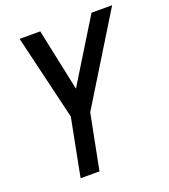

<svg xmlns="http://www.w3.org/2000/svg" viewBox="-135 -628 826 936"><g transform="rotate(-20 277.5 -160.0)"><path d="M122 210 180 -89 75 -530H182L250 -208L448 -530H555L276 -76L220 210Z"/></g></svg>

Font: Lode Dark
Style: Bold Italic
Weight: 700
Italic angle: -11°
Monospace: yes
Designer: Belleve Invis
Foundry: Belleve Invis
Version: Version 29.2.0; ttfautohint (v1.8.3)